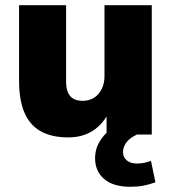

<svg xmlns="http://www.w3.org/2000/svg" viewBox="-20 -515 655 735"><path d="M241 11Q178 11 136 -12.5Q94 -36 73.5 -84Q53 -132 53 -205V-495H233V-202Q233 -178 240 -161.5Q247 -145 261 -137Q275 -129 297 -129Q321 -129 339.5 -140.5Q358 -152 369 -173.5Q380 -195 380 -223V-495H561V0H388V-92H400Q377 -42 337 -15.5Q297 11 241 11ZM478 200Q414 200 379 170.5Q344 141 344 90Q344 45 375 7.5Q406 -30 454 -49L504 0Q487 8 475 18.5Q463 29 457 41.5Q451 54 451 67Q451 88 466 99.5Q481 111 503 111Q519 111 531 108.5Q543 106 558 101L575 183Q549 192 527.5 196Q506 200 478 200Z"/></svg>

Font: Nunito Sans 11pt Black
Style: Regular
Weight: 900
Version: Version 3.101;gftools[0.9.27]